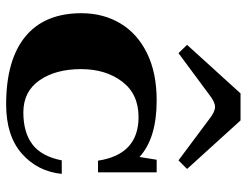

<svg xmlns="http://www.w3.org/2000/svg" viewBox="-109 -684 803 625"><g transform="rotate(90 292.5 -371.5)"><path d="M126 -579 284 -753H372L530 -579L502 -551L368 -651Q344 -670 328 -670Q312 -670 288 -651L153 -551ZM23 -235Q23 -306 56 -361.5Q89 -417 153 -448.5Q217 -480 307 -480Q430 -480 491 -424L500 -480H541V-289H503Q483 -421 361 -421Q286 -421 245.5 -367.5Q205 -314 205 -234Q205 -151 241.5 -98.5Q278 -46 346 -46Q411 -46 450 -75.5Q489 -105 502 -171H546Q538 -92 480 -41Q422 10 320 10Q175 10 99 -52.5Q23 -115 23 -235Z"/></g></svg>

Font: Taviraj Bold
Style: Regular
Weight: 700
Designer: Katatrad Team
Foundry: CadsonDemak
Version: Version 1.030